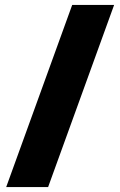

<svg xmlns="http://www.w3.org/2000/svg" viewBox="-20 -744 482 774"><path d="M440 -724H271L5 10H174Z"/></svg>

Font: Noto Sans Canadian Aboriginal Black
Style: Regular
Weight: 900
Designer: Monotype Design Team, Typotheque's Kevin King
Foundry: Monotype Imaging Inc.
Version: Version 2.004